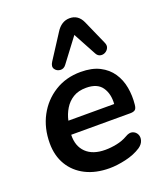

<svg xmlns="http://www.w3.org/2000/svg" viewBox="-143 -869 829 973"><g transform="rotate(-20 271.0 -382.0)"><path d="M280 10Q206 10 151.5 -17.5Q97 -45 67 -95Q37 -145 37 -212Q37 -294 71.5 -358.5Q106 -423 167 -461Q228 -499 307 -499Q368 -499 409 -478Q450 -457 474 -421.5Q498 -386 506 -341Q514 -296 509 -249Q507 -228 498 -222Q489 -216 473 -216H154Q152 -155 188 -120Q224 -85 291 -85Q321 -85 353 -91.5Q385 -98 411 -113Q434 -127 450.5 -121.5Q467 -116 474.5 -101Q482 -86 476.5 -67.5Q471 -49 451 -35Q416 -12 368 -1Q320 10 280 10ZM306 -414Q264 -414 235.5 -396.5Q207 -379 189.5 -350Q172 -321 165 -288H412Q416 -342 391 -378Q366 -414 306 -414ZM473 -597Q481 -580 475 -567Q469 -554 456.5 -547.5Q444 -541 430.5 -544Q417 -547 409 -562L342 -686L247 -560Q234 -542 215 -543.5Q196 -545 186 -560Q176 -575 190 -597L274 -727Q288 -750 306.5 -762Q325 -774 348 -774Q394 -774 415 -728Z"/></g></svg>

Font: Nunito
Style: Bold Italic
Weight: 700
Italic angle: -9°
Designer: Vernon Adams
Foundry: Vernon Adams
Version: Version 3.601; ttfautohint (v1.8.2.53-6de2)